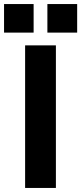

<svg xmlns="http://www.w3.org/2000/svg" viewBox="-47 -928 401 948"><path d="M119 -767H-27V-908H119ZM334 -767H187V-908H334ZM77 -704H229V0H77Z"/></svg>

Font: CBA Beacon Sans Extra Bold
Style: Regular
Weight: 800
Designer: Wei Huang
Foundry: Wei Huang
Version: Version 1.002